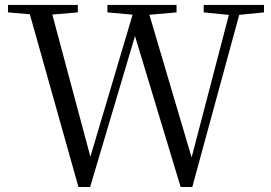

<svg xmlns="http://www.w3.org/2000/svg" viewBox="-20 -748 1093 775"><path d="M296.6 6.7 89.9 -728H180.8L353.2 -84.2H335.2L340 -99.2L526.9 -728H571.3L762.8 -80.8H745.6L749.4 -97L914.3 -728H956.5L756.2 6.7H709.1L515.8 -632.7H534.3L529.5 -617.9L343.8 6.7ZM12.2 -698V-728H294.1V-698L163.6 -686.9H140.5ZM413.6 -698V-728H692.6V-698L566.7 -686.9H535.7ZM802.2 -698V-728H1045.6V-698L934.1 -686.9H913.8Z"/></svg>

Font: Noto Serif HK ExtraLight
Style: Regular
Weight: 200
Designer: Ryoko NISHIZUKA 西塚涼子 (kana & ideographs); Frank Grießhammer (Latin, Greek & Cyrillic); Wenlong ZHANG 张文龙 (bopomofo); San
Foundry: Adobe
Version: Version 2.002-H1;hotconv 1.1.0;makeotfexe 2.6.0